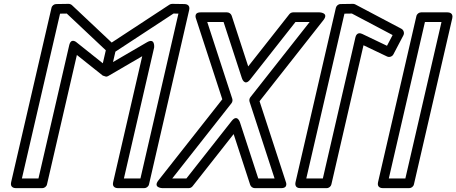

<svg xmlns="http://www.w3.org/2000/svg" viewBox="-20 -949 2363 994"><path d="M512.1 -557.6 529.2 -552.2C533.1 -552.4 537 -553.5 540.4 -555.5L716.3 -658L565.7 -5.6C559.1 23 583.9 25 590 25H727C737.8 25 748.7 17.1 751.4 5.6L959.4 -897.4C965.8 -925.3 941.9 -927.9 935.4 -928L871.4 -929C867.3 -929.1 861.5 -927.7 857.3 -924.9L558.2 -728.7L352.6 -922.2C348.7 -925.8 341.7 -929.1 335 -929L270.6 -928C260.3 -927.8 249.3 -920.2 246.6 -908.6L37.6 -5.6C31 23 55.9 25 62 25H199C209.7 25 220.7 17.2 223.3 5.6L378 -664.4ZM527.8 -688.6 512.3 -621.4 378.2 -728.3C378.2 -728.3 348.1 -757.1 338.2 -714.3L179.1 -25H93.4L290.9 -878.3L325.7 -878.8ZM577.5 -681.6 878.3 -878.9 903.7 -878.5 707.1 -25H621.5L778 -703.1C778 -703.1 783.8 -755.3 741.1 -730.3L565.1 -627.8Z M1401.5 -25H1317.1L1222.6 -314.7C1222.6 -314.7 1209.2 -360.5 1179.2 -322.5L944.9 -25H871.6L1178.4 -414.5C1183.6 -421.2 1184.9 -430.4 1182.5 -437.7L1053 -835H1137.5L1231.9 -545.3C1231.9 -545.3 1245.3 -499.5 1275.3 -537.5L1509.6 -835H1583L1276.1 -445.5C1270.9 -438.8 1269.6 -429.6 1272 -422.3ZM1435.9 25C1474 25 1459.7 -7.7 1459.7 -7.7L1323.7 -425L1654.1 -844.5C1684.8 -883.4 1634.5 -885 1634.5 -885H1497.5C1489.9 -885 1482.6 -881.4 1477.9 -875.5L1265 -605.2L1179.4 -867.7C1176.4 -877 1166.7 -885 1155.6 -885H1018.6C980.6 -885 994.8 -852.3 994.8 -852.3L1130.9 -435L800.4 -15.5C769.8 23.4 820.1 25 820.1 25H957.1C964.6 25 972 21.4 976.7 15.5L1189.6 -254.8L1275.2 7.7C1278.2 17 1287.8 25 1298.9 25Z M1534.2 25H1671.2C1683.1 25 1693.2 16.1 1695.6 5.6L1861.9 -714.7L1983.7 -656.6C1996 -650.7 2010.7 -656.3 2016.6 -667.5L2068.5 -766.3C2075.1 -778.9 2069 -794.3 2058 -800.1L1819.4 -926.1C1815.7 -928.1 1811.3 -929.1 1807.3 -929L1742.8 -928C1731 -927.8 1721.2 -918.6 1718.9 -908.6L1509.9 -5.6C1508.5 0.3 1504.8 25 1534.2 25ZM1565.7 -25 1763.2 -878.3 1801.7 -878.9 2012.6 -767.5 1983.5 -712 1855.3 -773.3C1829.1 -785.8 1821.6 -762.5 1820.2 -756.3L1651.4 -25Z M1992.9 -25 2179.9 -835H2265.6L2078.6 -25ZM1937.1 -5.6C1930.5 23 1955.4 25 1961.5 25H2098.5C2109.3 25 2120.2 17.2 2122.9 5.6L2321.4 -854.4C2328 -883 2303.2 -885 2297 -885H2160C2149.3 -885 2138.3 -877.2 2135.7 -865.6Z"/></svg>

Font: Stormning Aesir
Style: Regular
Weight: 400
Designer: Robert Jablonski, Mew Too
Foundry: Cannot Into Space Fonts
Version: Version 0.90